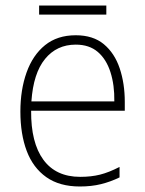

<svg xmlns="http://www.w3.org/2000/svg" viewBox="-20 -667 527 697"><path d="M255 -539Q318 -539 357 -506.5Q396 -474 414.5 -419Q433 -364 433 -297V-265H93Q92 -149 137.5 -87Q183 -25 271 -25Q311 -25 343 -33Q375 -41 414 -61V-23Q381 -7 346.5 1.5Q312 10 270 10Q196 10 148 -24Q100 -58 77 -119Q54 -180 54 -262Q54 -341 76.5 -404Q99 -467 143.5 -503Q188 -539 255 -539ZM255 -505Q186 -505 143.5 -453Q101 -401 94 -299H395Q396 -358 381 -405Q366 -452 335 -478.5Q304 -505 255 -505ZM366 -647V-614H122V-647Z"/></svg>

Font: Noto Sans Hebrew SemiCondensed ExtraLight
Style: Regular
Weight: 200
Width: 4
Designer: Monotype Design Team
Foundry: Monotype Imaging Inc.
Version: Version 2.004; ttfautohint (v1.8.4.7-5d5b)